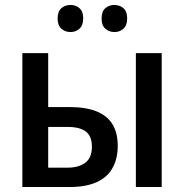

<svg xmlns="http://www.w3.org/2000/svg" viewBox="-20 -753 746 773"><path d="M70 0V-539H174V-322H259Q326 -322 369 -304.5Q412 -287 433 -252.5Q454 -218 454 -166Q454 -114 433 -76.5Q412 -39 369 -19.5Q326 0 258 0ZM252 -78Q297 -78 323.5 -98Q350 -118 350 -162Q350 -205 325.5 -223.5Q301 -242 252 -242H174V-78ZM527 0V-539H631V0ZM212 -678Q212 -707 227 -720Q242 -733 264 -733Q285 -733 300 -720Q315 -707 315 -679Q315 -651 300 -637.5Q285 -624 264 -624Q242 -624 227 -637.5Q212 -651 212 -678ZM389 -678Q389 -707 404 -720Q419 -733 440 -733Q462 -733 477 -720Q492 -707 492 -679Q492 -651 477 -637.5Q462 -624 441 -624Q419 -624 404 -637.5Q389 -651 389 -678Z"/></svg>

Font: Noto Sans Display SemiCondensed Medium
Style: Regular
Weight: 500
Width: 4
Designer: Monotype Design Team
Foundry: Monotype Imaging Inc.
Version: Version 2.003